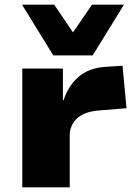

<svg xmlns="http://www.w3.org/2000/svg" viewBox="-20 -798 579 818"><path d="M75 0V-506H248V-371H251Q270 -431 313.5 -469.5Q357 -508 427 -513L502 -518L519 -337L397 -327Q336 -321 306.5 -292Q277 -263 277 -219V0ZM207 -562 74 -778H211L291 -660L372 -778H508L375 -562Z"/></svg>

Font: Nunito Sans 7pt SemiExpanded Black
Style: Regular
Weight: 900
Width: 6
Designer: Vernon Adams
Foundry: Vernon Adams
Version: Version 3.101;gftools[0.9.27]